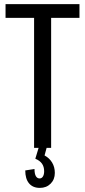

<svg xmlns="http://www.w3.org/2000/svg" viewBox="-20 -720 414 935"><path d="M367 -700V-633H188L229 -676V0H146V-676L184 -633H7V-700ZM174 195Q140 195 121.5 173Q103 151 103 110L148 103Q148 126 154.5 137.5Q161 149 173 149Q183 149 189 139.5Q195 130 195 114Q195 92 184.5 77Q174 62 152 53L168 0H207L197 37Q221 50 234 72Q247 94 247 122Q247 154 226.5 174.5Q206 195 174 195Z"/></svg>

Font: Pathway Extreme Condensed
Style: Regular
Weight: 400
Width: 3
Version: Version 1.001;gftools[0.9.26]